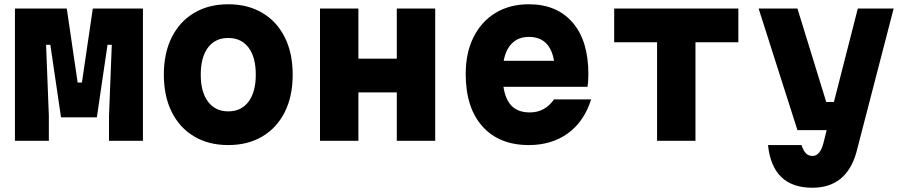

<svg xmlns="http://www.w3.org/2000/svg" viewBox="-20 -660 4240 900"><path d="M50 0V-620H293L344 -273H364L415 -620H650V0H491V-117L504 -450H484L434 -110H266L216 -450H196L209 -117V0Z M1050 20Q958 20 890 -20.5Q822 -61 785 -135Q748 -209 748 -310Q748 -411 785 -485Q822 -559 890 -599.5Q958 -640 1050 -640Q1142 -640 1210 -599.5Q1278 -559 1315 -485Q1352 -411 1352 -310Q1352 -209 1315 -135Q1278 -61 1210 -20.5Q1142 20 1050 20ZM1050 -138Q1111 -138 1145 -183.5Q1179 -229 1179 -310Q1179 -392 1145 -437Q1111 -482 1050 -482Q989 -482 955 -437Q921 -392 921 -310Q921 -229 955 -183.5Q989 -138 1050 -138Z M1480 0V-620H1660V-385H1840V-620H2020V0H1840V-227H1660V0Z M2751 -194Q2718 -90 2642 -35Q2566 20 2459 20Q2320 20 2241.5 -67.5Q2163 -155 2163 -313Q2163 -413 2200 -486.5Q2237 -560 2303.5 -600Q2370 -640 2459 -640Q2590 -640 2664 -554.5Q2738 -469 2738 -313Q2738 -295 2737 -280.5Q2736 -266 2734 -253H2340Q2349 -193 2379 -163Q2409 -133 2464 -133Q2534 -133 2577 -194ZM2459 -487Q2411 -487 2381 -458Q2351 -429 2341 -375H2577Q2558 -487 2459 -487Z M3060 0V-462H2859V-620H3441V-462H3240V0Z M3536 -620H3718L3853 -182H3889L4001 -620H4169L3994 55Q3947 220 3788 220Q3601 220 3580 20H3737Q3746 47 3758 59Q3770 71 3789 71Q3823 71 3839 14L3855 -50H3718Z"/></svg>

Font: Martian Mono ExtraBold
Style: Regular
Weight: 800
Monospace: yes
Designer: Roman Shamin
Foundry: Evil Martians
Version: Version 1.000; ttfautohint (v1.8.4.7-5d5b)